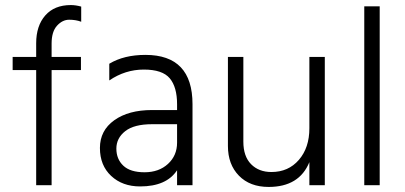

<svg xmlns="http://www.w3.org/2000/svg" viewBox="-20 -732 1601 759"><path d="M300 -455H184V0H123V-455H30V-507H123V-561Q123 -630 159 -671Q195 -712 260 -712Q279 -712 301 -706V-646Q280 -654 253.5 -654Q227 -654 205.5 -630.5Q184 -607 184 -560V-507H300Z M534 5Q464 5 419.5 -36.5Q375 -78 375 -147Q375 -216 431.5 -256.5Q488 -297 581 -297H680V-320Q680 -388 651 -422.5Q622 -457 548.5 -457Q475 -457 412 -414V-480Q470 -515 555 -515Q741 -515 741 -320V0H680V-59Q638 5 534 5ZM680 -168V-241H581Q510 -241 475 -213.5Q440 -186 440 -144.5Q440 -103 467.5 -77Q495 -51 551.5 -51Q608 -51 644 -84Q680 -117 680 -168Z M1264 0H1203V-91Q1163 7 1042 7Q968 7 924.5 -37.5Q881 -82 881 -155V-507H942V-172Q942 -114 972.5 -83Q1003 -52 1053 -52Q1120 -52 1161.5 -100Q1203 -148 1203 -225V-507H1264Z M1481 0H1420V-707H1481Z"/></svg>

Font: Hind Jalandhar Light
Style: Regular
Weight: 300
Designer: Namrata Goyal
Foundry: Indian Type Foundry
Version: Version 0.702;PS 1.0;hotconv 1.0.81;makeotf.lib2.5.63406